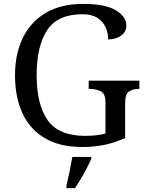

<svg xmlns="http://www.w3.org/2000/svg" viewBox="-20 -744 754 985"><path d="M401 10Q285 10 208.5 -36Q132 -82 94.5 -164.5Q57 -247 57 -358Q57 -466 96.5 -548.5Q136 -631 214 -677.5Q292 -724 407 -724Q518 -724 573 -692Q628 -660 628 -612Q628 -580 601 -561Q574 -542 535 -542Q535 -573 522.5 -602.5Q510 -632 481 -651.5Q452 -671 403 -671Q276 -671 222 -589.5Q168 -508 168 -358Q168 -208 224.5 -127.5Q281 -47 417 -47Q446 -47 473 -50Q500 -53 521 -59V-220Q521 -264 496.5 -276Q472 -288 439 -288H435V-330H695V-288H691Q663 -288 642.5 -275.5Q622 -263 622 -216V-36Q572 -13 519 -1.5Q466 10 401 10ZM321 208Q329 175 337 136Q345 97 351 61H448V71Q439 92 425 119Q411 146 395 173Q379 200 365 221H321Z"/></svg>

Font: Noto Serif Makasar
Style: Regular
Weight: 400
Designer: Sérgio Martins
Version: Version 1.001; ttfautohint (v1.8.4.7-5d5b)